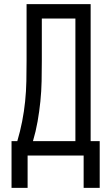

<svg xmlns="http://www.w3.org/2000/svg" viewBox="-20 -755 540 932"><path d="M36 157V-70H64Q78 -117 87.5 -165.5Q97 -214 102 -263Q107 -312 108 -361Q109 -410 109 -459V-735H420V-70H464V157H386V0H114V157ZM140 -70H346V-665H183V-459Q183 -410 182 -361Q181 -312 176 -263Q171 -214 162.5 -165.5Q154 -117 140 -70Z"/></svg>

Font: Iosevka Fixed
Style: Regular
Weight: 400
Monospace: yes
Designer: Belleve Invis
Foundry: Belleve Invis
Version: Version 33.2.4